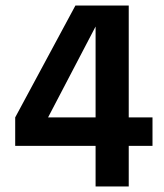

<svg xmlns="http://www.w3.org/2000/svg" viewBox="-20 -675 594 695"><path d="M154 -250H326V-579ZM532 -250V-147H446V0H326V-147H35V-250L253 -655H446V-250Z"/></svg>

Font: Hind Semibold
Style: Regular
Weight: 600
Designer: Manushi Parikh, Satya Rajpurohit
Foundry: Indian Type Foundry
Version: Version 1.201;PS 1.0;hotconv 1.0.78;makeotf.lib2.5.61930; tt